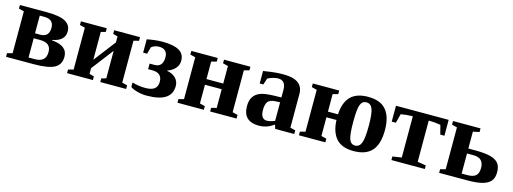

<svg xmlns="http://www.w3.org/2000/svg" viewBox="-12 -1052 4390 1643"><g transform="rotate(15 2182.5 -230.5)"><path d="M25.9 0V-32.2L72.3 -43.9V-415L25.9 -426.8V-459H260.7Q377.9 -459 428.7 -430.9Q479.5 -402.8 479.5 -345.7Q479.5 -261.2 369.1 -241.7V-237.8Q508.8 -227.1 508.8 -128.9Q508.8 -59.1 453.6 -29.5Q398.4 0 272 0ZM366.7 -133.8Q366.7 -172.9 343.8 -193.6Q320.8 -214.4 268.1 -214.4H213.4V-43.9H267.6Q315.4 -43.9 341.1 -64.9Q366.7 -85.9 366.7 -133.8ZM213.4 -258.3H258.8Q337.4 -258.3 337.4 -339.8Q337.4 -415 253.9 -415H213.4Z M860.8 0V-32.2L902.3 -43.9V-287.6L753.9 -94.2V-43.9L795.4 -32.2V0H566.4V-32.2L612.8 -43.9V-415L566.4 -426.8V-459H795.4V-426.8L753.9 -415V-168.9L902.3 -362.3V-415L860.8 -426.8V-459H1089.8V-426.8L1043.5 -415V-43.9L1089.8 -32.2V0Z M1389.2 -240.2Q1435.1 -233.4 1464.4 -204.6Q1493.7 -175.8 1493.7 -133.8Q1493.7 -62 1439 -26.1Q1384.3 9.8 1271 9.8Q1228 9.8 1185.3 -2.7Q1142.6 -15.1 1128.4 -28.8V-67.9Q1183.1 -50.8 1246.1 -50.8Q1299.8 -50.8 1325.9 -71Q1352.1 -91.3 1352.1 -133.8Q1352.1 -212.4 1263.7 -212.4H1227.5V-261.7H1270Q1344.7 -261.7 1344.7 -348.1Q1344.7 -422.4 1268.6 -422.4Q1251.5 -422.4 1232.7 -416Q1213.9 -409.7 1201.7 -398.9L1185.1 -337.9H1149.9V-456.1Q1225.6 -471.2 1285.6 -471.2Q1385.7 -471.2 1434.3 -443.1Q1482.9 -415 1482.9 -354.5Q1482.9 -317.9 1459 -289.1Q1435.1 -260.3 1389.2 -243.2Z M1880.4 -209.5H1731.9V-43.9L1778.3 -32.2V0H1544.4V-32.2L1590.8 -43.9V-415L1544.4 -426.8V-459H1778.3V-426.8L1731.9 -415V-259.8H1880.4V-415L1834 -426.8V-459H2067.9V-426.8L2021.5 -415V-43.9L2067.9 -32.2V0H1834V-32.2L1880.4 -43.9Z M2360.8 -469.2Q2533.2 -469.2 2533.2 -342.3V-43.9L2579.1 -32.2V0H2410.2L2399.4 -35.2Q2361.3 -9.3 2330.6 0.2Q2299.8 9.8 2268.6 9.8Q2126.5 9.8 2126.5 -127Q2126.5 -178.7 2147.5 -209.7Q2168.5 -240.7 2208 -255.6Q2247.6 -270.5 2332.5 -272.5L2392.1 -273.9V-340.8Q2392.1 -423.8 2324.2 -423.8Q2283.2 -423.8 2232.4 -398.4L2213.9 -341.3H2181.6V-452.1Q2255.4 -463.4 2290 -466.3Q2324.7 -469.2 2360.8 -469.2ZM2392.1 -230.5 2351.1 -229Q2303.7 -227.1 2285.4 -204.1Q2267.1 -181.2 2267.1 -129.9Q2267.1 -88.4 2281.7 -68.8Q2296.4 -49.3 2319.8 -49.3Q2353 -49.3 2392.1 -66.4Z M2897 -259.8Q2903.3 -367.2 2955.3 -419.2Q3007.3 -471.2 3109.4 -471.2Q3218.3 -471.2 3269.3 -410.4Q3320.3 -349.6 3320.3 -231.9Q3320.3 -108.4 3267.3 -49.3Q3214.4 9.8 3105.5 9.8Q3002 9.8 2951.7 -46.4Q2901.4 -102.5 2897 -209.5H2808.1V-43.9L2854.5 -32.2V0H2620.6V-32.2L2667 -43.9V-415L2620.6 -426.8V-459H2854.5V-426.8L2808.1 -415V-259.8ZM3177.2 -231.9Q3177.2 -339.4 3161.4 -380.6Q3145.5 -421.9 3106.4 -421.9Q3068.8 -421.9 3054.2 -382.3Q3039.6 -342.8 3039.6 -231.9Q3039.6 -119.1 3054.4 -79.1Q3069.3 -39.1 3106.4 -39.1Q3145 -39.1 3161.1 -81.3Q3177.2 -123.5 3177.2 -231.9Z M3824.2 -459V-318.4H3787.6L3766.6 -399.4Q3712.4 -408.7 3674.3 -408.7H3661.1V-43.9L3735.8 -31.7V0H3439.9V-31.7L3520 -43.9V-408.7H3507.3Q3469.2 -408.7 3415 -399.4L3394 -318.4H3357.4V-459Z M4198.7 -133.3Q4198.7 -221.7 4107.4 -221.7H4050.3V-43.9H4103.5Q4151.9 -43.9 4175.3 -64.5Q4198.7 -85 4198.7 -133.3ZM4050.3 -415V-265.6H4115.7Q4198.2 -265.6 4246.8 -252.7Q4295.4 -239.7 4318.1 -211.9Q4340.8 -184.1 4340.8 -132.8Q4340.8 -82.5 4317.4 -54.4Q4293.9 -26.4 4244.4 -13.2Q4194.8 0 4112.3 0H3862.8V-32.2L3909.2 -43.9V-415L3862.8 -426.8V-459H4106.4V-426.8Z"/></g></svg>

Font: Tinos
Style: Bold
Weight: 700
Designer: Steve Matteson
Foundry: Monotype Imaging Inc.
Version: Version 1.23